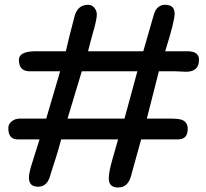

<svg xmlns="http://www.w3.org/2000/svg" viewBox="-20 -790 883 823"><path d="M269.5 -281.7H513.7L568.8 -484.4H330.6ZM178.2 -281.7 237.8 -484.4H107.4Q61 -484.4 61 -533.2Q61 -570.3 133.3 -570.3H262.2Q274.9 -627 300.8 -724.6Q314.9 -769.5 357.9 -769.5Q374 -769.5 384.5 -756.6Q395 -743.7 395 -728Q395 -708.5 382.3 -663.6Q360.8 -585.9 357.4 -570.3H594.2Q610.8 -629.4 639.6 -728Q652.3 -769.5 687.5 -769.5Q728.5 -769.5 728.5 -731.4Q728.5 -698.2 688 -570.3H783.2Q833 -570.3 833 -533.7Q833 -482.4 777.8 -482.4Q770.5 -482.4 755.1 -483.4Q739.7 -484.4 732.4 -484.4H661.1L609.4 -281.7H709Q744.6 -281.7 759.3 -276.4Q784.7 -266.6 784.7 -237.3Q784.7 -192.4 742.2 -192.4H585L541 -33.7Q527.8 13.7 486.3 13.7Q446.3 13.7 446.3 -24.9Q446.3 -53.7 462.4 -108.9Q484.9 -185.5 486.3 -192.4H242.2Q227.5 -135.3 190.9 -24.4Q176.8 10.3 143.1 10.3Q104 10.3 104 -28.3Q104 -47.4 115.2 -83.5Q132.3 -138.2 149.4 -192.4H56.2Q15.6 -192.4 15.6 -240.7Q15.6 -259.8 32.2 -271.5Q46.4 -281.7 66.4 -281.7Z"/></svg>

Font: TUNJUNG BIRU
Style: Regular
Weight: 400
Designer: R.S. Wihananto
Foundry: R.S. Wihananto
Version: Version 2.0.1